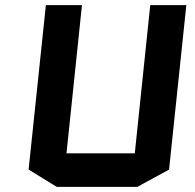

<svg xmlns="http://www.w3.org/2000/svg" viewBox="-20 -720 755 745"><path d="M563 -700H703L636 -62L513 5H200L91 -62L158 -700H298L238 -125H503Z"/></svg>

Font: Quantico
Style: Bold Italic
Weight: 700
Italic angle: -12°
Designer: Matt Desmond
Foundry: MADtype
Version: Version 2.002